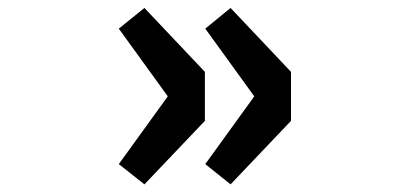

<svg xmlns="http://www.w3.org/2000/svg" viewBox="-20 -534 1040 490"><path d="M348.6 -63.5 283.2 -115.2 408.2 -288.1 283.2 -460.9 348.6 -513.7 502.9 -350.6V-225.6ZM568.4 -63.5 503.9 -115.2 628.9 -288.1 503.9 -460.9 568.4 -513.7 722.7 -350.6V-225.6Z"/></svg>

Font: Gen Shin Gothic Monospace Heavy
Style: Bold
Weight: 800
Designer: [Source Han Sans]
Ryoko NISHIZUKA  (kana & ideographs); Paul D. Hunt (Latin, Greek & Cyrillic); Wenlong ZHANG  (bopomofo
Version: Version 1.002.20150607